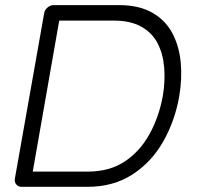

<svg xmlns="http://www.w3.org/2000/svg" viewBox="-20 -720 759 740"><path d="M440.4 -700.2Q514.6 -700.2 565.4 -671.9Q616.2 -643.6 643.1 -594.2Q669.9 -544.9 676.3 -481.9Q682.6 -418.9 670.9 -349.6Q654.3 -253.9 608.9 -174.3Q563.5 -94.7 490.2 -47.4Q417 0 317.4 0H62.5Q50.8 0 43 -8.8Q35.2 -17.6 37.1 -30.3L150.4 -669.9Q152.3 -681.6 163.1 -690.9Q173.8 -700.2 185.5 -700.2ZM317.4 -58.6Q402.3 -58.6 460.9 -97.7Q519.5 -136.7 556.2 -203.1Q592.8 -269.5 607.4 -349.6Q617.2 -407.2 612.8 -460Q608.4 -512.7 587.4 -553.2Q566.4 -593.8 524.4 -617.2Q482.4 -640.6 419.9 -640.6H201.2L210 -650.4L104.5 -48.8L99.6 -58.6Z"/></svg>

Font: Quicksand
Style: Italic
Weight: 400
Designer: Andrew Paglinawan
Foundry: Andrew Paglinawan
Version: Version 3.006